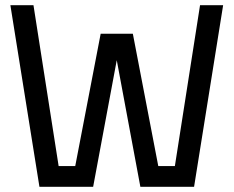

<svg xmlns="http://www.w3.org/2000/svg" viewBox="-20 -720 900 740"><path d="M132 0 20 -700H109L206 -80H270L368 -590H492L590 -80H654L751 -700H840L728 0H521L430 -488L339 0Z"/></svg>

Font: Tektur
Style: Regular
Weight: 400
Designer: Adam Jagosz
Foundry: Adam Jagosz
Version: Version 1.005;gftools[0.9.30]